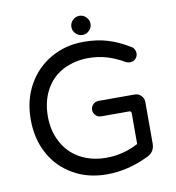

<svg xmlns="http://www.w3.org/2000/svg" viewBox="-91 -911 920 1003"><g transform="rotate(-10 369.5 -409.5)"><path d="M345.7 -779.3Q345.7 -799.8 360.8 -814.9Q376 -830.1 396.5 -830.1Q417 -830.1 432.1 -814.9Q447.3 -799.8 447.3 -779.3Q447.3 -758.8 432.1 -743.7Q417 -728.5 396.5 -728.5Q376 -728.5 360.8 -743.7Q345.7 -758.8 345.7 -779.3ZM217.8 -34.2Q138.7 -79.1 95.7 -158.7Q52.7 -238.3 52.7 -339.8Q52.7 -443.4 97.7 -523.4Q142.6 -603.5 220.7 -647.9Q298.8 -692.4 393.6 -692.4Q465.8 -692.4 522.9 -674.8Q580.1 -657.2 636.7 -622.1Q645.5 -618.2 651.4 -607.9Q657.2 -597.7 657.2 -585.9Q657.2 -569.3 645.5 -557.1Q633.8 -544.9 615.2 -544.9Q606.4 -544.9 594.7 -549.8Q547.9 -577.1 502 -590.8Q456.1 -604.5 403.3 -604.5Q332 -604.5 269.5 -573.2Q209 -541 176.3 -480.5Q143.6 -419.9 143.6 -339.8Q143.6 -264.6 175.8 -204.1Q208 -142.6 268.6 -108.9Q329.1 -75.2 408.2 -75.2Q498 -75.2 578.1 -118.2V-281.2Q578.1 -293 566.4 -293H418Q401.4 -293 389.2 -305.2Q377 -317.4 377 -334Q377 -350.6 389.2 -362.8Q401.4 -375 418 -375H610.4Q629.9 -375 644 -360.8Q658.2 -346.7 658.2 -327.1V-105.5Q658.2 -85 648.4 -68.8Q638.7 -52.7 620.1 -43.9Q508.8 10.7 396.5 10.7Q294.9 10.7 217.8 -34.2Z"/></g></svg>

Font: KTXP_ComRound
Style: Medium
Weight: 500
Version: Version 1.01;May 16, 2022;FontCreator 13.0.0.2683 64-bit